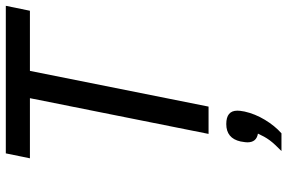

<svg xmlns="http://www.w3.org/2000/svg" viewBox="-184 -554 989 661"><g transform="rotate(-90 310.5 -223.5)"><path d="M397 -615 274 0H180L303 -615H96L113 -698H621L604 -615ZM214 61Q260 61 260 99Q260 104 259.5 108.5Q259 113 257 124Q249 160 228.5 194Q208 228 182 251H121Q133 239 142 229.5Q151 220 158 210.5Q165 201 170.5 191Q176 181 181 170Q151 165 151 134Q151 131 151.5 126Q152 121 154 110Q165 61 214 61Z"/></g></svg>

Font: IBM Plex Sans Text
Style: Italic
Weight: 450
Italic angle: -11°
Designer: Mike Abbink, Paul van der Laan, Pieter van Rosmalen
Foundry: Bold Monday
Version: Version 3.005